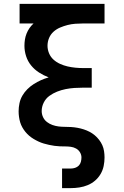

<svg xmlns="http://www.w3.org/2000/svg" viewBox="-20 -755 640 990"><path d="M300 215V114H345Q356 114 367 110.5Q378 107 386 99Q394 91 397 79.5Q400 68 400 57Q400 43 392.5 30.5Q385 18 372.5 11Q360 4 345.5 2Q331 0 317 0Q303 0 289 -0.5Q275 -1 261 -3Q247 -5 233 -8Q219 -11 205.5 -15Q192 -19 179 -25Q166 -31 153.5 -38.5Q141 -46 130.5 -55Q120 -64 111 -75Q102 -86 95 -98.5Q88 -111 84 -124.5Q80 -138 78 -152.5Q76 -167 76 -181Q76 -202 80.5 -223Q85 -244 95.5 -262Q106 -280 121 -295Q136 -310 154 -321.5Q172 -333 191 -341.5Q210 -350 231 -356Q205 -366 181.5 -381Q158 -396 140.5 -417.5Q123 -439 114.5 -465.5Q106 -492 106 -519Q106 -535 108.5 -551Q111 -567 117 -582Q123 -597 132 -610Q141 -623 153 -634H81V-735H519V-634H409Q389 -634 368.5 -632.5Q348 -631 328.5 -626Q309 -621 290 -613Q271 -605 256 -591.5Q241 -578 233 -559Q225 -540 225 -519Q225 -499 233 -480Q241 -461 256 -447.5Q271 -434 290 -425.5Q309 -417 328.5 -412.5Q348 -408 368.5 -406Q389 -404 409 -404H453V-303H409Q387 -303 364 -301.5Q341 -300 318.5 -295.5Q296 -291 274.5 -282.5Q253 -274 234.5 -260.5Q216 -247 205.5 -226Q195 -205 195 -182Q195 -166 202 -151Q209 -136 222 -126Q235 -116 250.5 -110.5Q266 -105 282 -103Q298 -101 314.5 -101Q331 -101 347 -100Q363 -99 379.5 -96Q396 -93 411.5 -88Q427 -83 441.5 -75.5Q456 -68 468.5 -57.5Q481 -47 491 -34Q501 -21 507.5 -6.5Q514 8 516.5 24.5Q519 41 519 57Q519 79 514.5 101Q510 123 498.5 142.5Q487 162 470 176.5Q453 191 432.5 199.5Q412 208 389.5 211.5Q367 215 345 215Z"/></svg>

Font: Zed Sans Extended
Style: Bold
Weight: 700
Width: 7
Designer: Belleve Invis
Foundry: Belleve Invis
Version: Version 1.0.0; ttfautohint (v1.8.4)